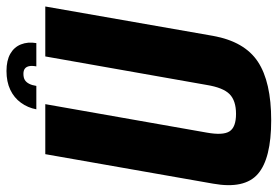

<svg xmlns="http://www.w3.org/2000/svg" viewBox="-150 -682 836 577"><g transform="rotate(-90 267.5 -394.0)"><path d="M193.9 3.5Q309.4 3.5 370 -36.5Q430.6 -76.5 447.7 -171.2L536 -675.4H385.9L300.2 -190.2Q292.2 -141.2 272.7 -121.7Q253.1 -102.2 213.2 -102.2Q173.4 -102.2 160.8 -121.7Q148.2 -141.2 157 -190.2L242.5 -675.4H92.2L3.6 -171.2Q-13.3 -76.5 32.8 -36.5Q78.9 3.5 193.9 3.5ZM342.2 -792Q309.7 -792 285.7 -780.6Q261.6 -769.2 246.7 -748.5Q231.7 -727.9 227 -702.3H297.3Q299.3 -715.4 303.8 -724Q308.3 -732.7 315.2 -736.9Q322.2 -741.1 333.6 -741.1Q343.4 -741.1 348.9 -737Q354.5 -733 356.5 -724.6Q358.5 -716.3 356 -702.3H426Q430.3 -727.9 422.1 -748.5Q413.9 -769.2 393.8 -780.6Q373.7 -792 342.2 -792Z"/></g></svg>

Font: Anybody Thin Condensed
Style: Italic
Weight: 100
Width: 3
Italic angle: -10°
Version: Version 1.113;gftools[0.9.25]